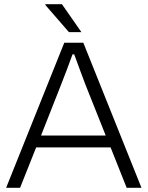

<svg xmlns="http://www.w3.org/2000/svg" viewBox="-20 -888 698 908"><path d="M365 -736 273 -868H195L194 -865L306 -736ZM9 0H75L151 -191H503L579 0H649L374 -686H284ZM174 -247 269 -488C285 -527 309 -593 323 -631H331C349 -581 376 -509 384 -488L480 -247Z"/></svg>

Font: Archivo ExtraLight
Style: Regular
Weight: 200
Designer: Hector Gatti
Foundry: Omnibus-Type
Version: Version 2.001